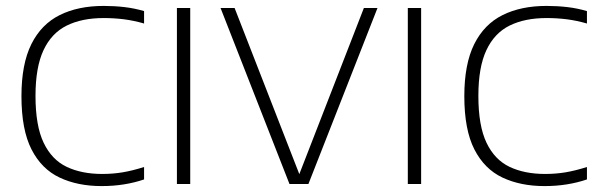

<svg xmlns="http://www.w3.org/2000/svg" viewBox="-20 -622 2022 649"><path d="M323.5 7Q242.5 7 181.5 -21.8Q120.5 -50.5 86.5 -117Q52.5 -183.5 52.5 -297Q52.5 -405.5 86 -472.8Q119.5 -540 181.8 -571Q244 -602 330.5 -602Q367 -602 401 -598Q435 -594 467 -584.5V-542.5Q432.5 -552.5 399 -556.8Q365.5 -561 330.5 -561Q257 -561 205.5 -535.5Q154 -510 127 -452.2Q100 -394.5 100 -298Q100 -197 127.5 -139.5Q155 -82 205.5 -58Q256 -34 325.5 -34Q361.5 -34 394.5 -39.5Q427.5 -45 467 -57.5V-15.5Q435 -4.5 399.2 1.2Q363.5 7 323.5 7Z M578 0V-595H623V0Z M958.5 0 725.5 -595H773L996 -22.5H987.5L1210 -595H1256L1022.5 0Z M1358.5 0V-595H1403.5V0Z M1820.5 7Q1739.5 7 1678.5 -21.8Q1617.5 -50.5 1583.5 -117Q1549.5 -183.5 1549.5 -297Q1549.5 -405.5 1583 -472.8Q1616.5 -540 1678.8 -571Q1741 -602 1827.5 -602Q1864 -602 1898 -598Q1932 -594 1964 -584.5V-542.5Q1929.5 -552.5 1896 -556.8Q1862.5 -561 1827.5 -561Q1754 -561 1702.5 -535.5Q1651 -510 1624 -452.2Q1597 -394.5 1597 -298Q1597 -197 1624.5 -139.5Q1652 -82 1702.5 -58Q1753 -34 1822.5 -34Q1858.5 -34 1891.5 -39.5Q1924.5 -45 1964 -57.5V-15.5Q1932 -4.5 1896.2 1.2Q1860.5 7 1820.5 7Z"/></svg>

Font: Encode Sans SC Condensed Thin ExtraLight
Style: Regular
Weight: 250
Version: Version 3.002